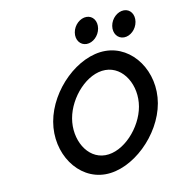

<svg xmlns="http://www.w3.org/2000/svg" viewBox="-85 -855 933 950"><g transform="rotate(-10 381.0 -380.5)"><path d="M577 -640C609 -640 640 -669 646 -706C652 -743 631 -772 599 -772C567 -772 535 -743 529 -706C523 -669 545 -640 577 -640ZM389 -640C421 -640 452 -669 458 -706C464 -743 443 -772 411 -772C379 -772 347 -743 341 -706C335 -669 357 -640 389 -640ZM457 -497C549 -497 608 -394 590 -290C572 -186 477 -82 385 -82C293 -82 236 -186 254 -290C272 -394 365 -497 457 -497ZM369 11C507 11 658 -134 685 -290C712 -446 611 -590 473 -590C335 -590 186 -446 159 -290C132 -134 231 11 369 11Z"/></g></svg>

Font: Charger Monospace
Style: Regular
Weight: 400
Designer: Jasper
Foundry: Cannot Into Space Fonts
Version: Version 0.980